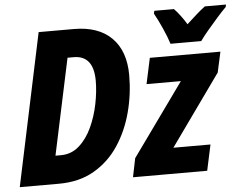

<svg xmlns="http://www.w3.org/2000/svg" viewBox="-53 -831 1144 897"><g transform="rotate(-5 519.0 -383.0)"><path d="M4 0 155 -714H320Q435 -714 497 -652Q559 -590 559 -477Q559 -388 536.5 -303Q514 -218 468.5 -149.5Q423 -81 353 -40.5Q283 0 188 0ZM208 -132Q258 -132 294.5 -164.5Q331 -197 354.5 -248Q378 -299 389.5 -356.5Q401 -414 401 -464Q401 -583 308 -583H279L183 -132ZM535 0 553 -88 797 -428H636L662 -549H993L972 -453L735 -121H909L883 0ZM764 -606Q754 -638 735 -680.5Q716 -723 699 -753L702 -766H794Q807 -753 822.5 -732.5Q838 -712 851 -690Q876 -713 898 -732.5Q920 -752 939 -766H1038L1036 -755Q1018 -737 993.5 -709.5Q969 -682 945.5 -654Q922 -626 908 -606Z"/></g></svg>

Font: Noto Sans Condensed ExtraBold
Style: Italic
Weight: 800
Width: 3
Italic angle: -12°
Designer: Monotype Design Team
Foundry: Monotype Imaging Inc.
Version: Version 2.013; ttfautohint (v1.8.4.7-5d5b)